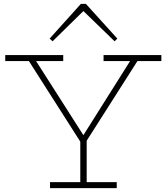

<svg xmlns="http://www.w3.org/2000/svg" viewBox="-20 -970 858 990"><path d="M397 -235 117 -674H154L410 -273L662 -673H700L421 -235ZM238 0V-31H582V0ZM394 0V-270H427V0ZM7 -655V-686H306V-655ZM514 -655V-686H812V-655ZM251 -757 236 -771 397 -950H423L585 -771L571 -757L410 -913Z"/></svg>

Font: BioRhyme ExtraLight
Style: Regular
Weight: 250
Designer: Aoife Mooney
Foundry: Aoife Mooney Type
Version: Version 1.600;gftools[0.9.33]